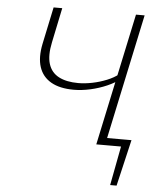

<svg xmlns="http://www.w3.org/2000/svg" viewBox="-58 -708 795 952"><g transform="rotate(5 340.0 -231.5)"><path d="M478 0 485 -36H612L586 0ZM526 195 570 -36H612L558 195ZM440 0 580 -658H623L483 0ZM305 -260Q235 -260 191.5 -285Q148 -310 132.5 -357.5Q117 -405 131 -473L170 -658H213L177 -485Q163 -419 176 -377Q189 -335 227 -315Q265 -295 324 -295Q357 -295 394 -302.5Q431 -310 465.5 -324Q500 -338 522 -356L537 -337Q510 -314 470 -296.5Q430 -279 387 -269.5Q344 -260 305 -260Z"/></g></svg>

Font: Ysabeau ExtraLight
Style: Italic
Weight: 250
Italic angle: -12°
Version: Version 2.000;gftools[0.9.27.dev2+g8671c4b]